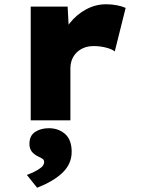

<svg xmlns="http://www.w3.org/2000/svg" viewBox="-20 -564 663 900"><path d="M124 0V-533H297L307 -348L260 -364Q274 -414 306.5 -455Q339 -496 383.5 -520Q428 -544 477 -544Q503 -544 527 -539.5Q551 -535 569 -527L518 -323Q504 -334 476.5 -341Q449 -348 420 -348Q393 -348 372.5 -339.5Q352 -331 338 -316.5Q324 -302 317 -283.5Q310 -265 310 -243V0ZM154 316 106 256Q120 251 139 242Q158 233 172.5 221.5Q187 210 187 195Q187 186 180 181Q173 176 160 170Q139 160 128.5 146Q118 132 118 110Q118 72 144.5 54.5Q171 37 209 37Q254 37 285 64Q316 91 316 148Q316 177 304.5 202Q293 227 271 247.5Q249 268 219.5 285Q190 302 154 316Z"/></svg>

Font: Lexend Exa ExtraBold
Style: Regular
Weight: 800
Designer: Bonnie Shaver-Troup, Thomas Jockin
Foundry: Lexend
Version: Version 1.007